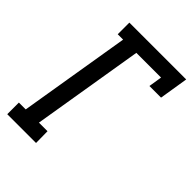

<svg xmlns="http://www.w3.org/2000/svg" viewBox="-214 -835 934 934"><g transform="rotate(45 253.0 -367.5)"><path d="M10 0V-80H57L152 -655H115V-735H506L482 -586H402L413 -655H243L148 -80H207L208 0Z"/></g></svg>

Font: Iosevka Curly Slab Medium
Style: Italic
Weight: 500
Italic angle: -9°
Monospace: yes
Designer: Belleve Invis
Foundry: Belleve Invis
Version: Version 22.1.2; ttfautohint (v1.8.4)